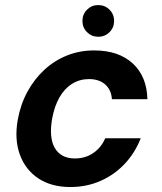

<svg xmlns="http://www.w3.org/2000/svg" viewBox="-20 -741 653 773"><path d="M262.9 12Q186.8 12 134.4 -22.8Q82.1 -57.6 59.9 -118.7Q37.8 -179.8 51.2 -257.1Q62.2 -319.7 90.1 -371.1Q117.9 -422.5 158.8 -460.2Q199.7 -497.8 250.5 -517.9Q301.4 -538 358.9 -538Q457.1 -538 514.1 -485.9Q571.1 -433.8 573.5 -341.7H430.6Q428 -379.3 403.5 -401Q379 -422.6 338.3 -422.6Q300.5 -422.6 269.9 -403.4Q239.4 -384.2 219.2 -348.6Q199 -313 189.9 -263Q183.3 -225.9 185.9 -195.9Q188.6 -165.9 200.5 -145.4Q212.4 -124.9 232.7 -113.9Q253 -103 281.5 -103Q309.3 -103 332.6 -112.5Q355.9 -122.1 374.4 -140.5Q393 -159 403.7 -184.3H546.5Q523.6 -125.3 481.6 -80.9Q439.6 -36.5 383.9 -12.3Q328.2 12 262.9 12ZM375.3 -593Q348.9 -593 330.4 -611.5Q311.9 -630 311.9 -656.5Q311.9 -683.5 330.4 -702Q348.9 -720.6 375.3 -720.6Q402.4 -720.6 420.9 -702Q439.4 -683.5 439.4 -656.5Q439.4 -630 420.9 -611.5Q402.4 -593 375.3 -593Z"/></svg>

Font: DM Sans 9pt
Style: Italic
Weight: 400
Italic angle: -10°
Designer: Colophon Foundry, Jonny Pinhorn
Foundry: Colophon Foundry
Version: Version 4.004